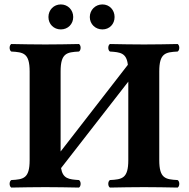

<svg xmlns="http://www.w3.org/2000/svg" viewBox="-20 -846 854 868"><path d="M114 -523V-122C114 -39 86 -35 31 -32C21 -26 21 -4 31 2C71 1 145 0 185 0C225 0 297 1 337 2C347 -4 347 -26 337 -32C291 -35 264 -38 256 -86L560 -477V-122C560 -39 532 -35 477 -32C467 -26 467 -4 477 2C517 1 591 0 631 0C671 0 743 1 783 2C793 -4 793 -26 783 -32C728 -35 700 -39 700 -122V-523C700 -606 728 -610 783 -613C793 -619 793 -641 783 -647C743 -646 671 -645 631 -645C591 -645 517 -646 477 -647C467 -641 467 -619 477 -613C524 -610 552 -607 558 -553L254 -161V-523C254 -606 282 -610 337 -613C347 -619 347 -641 337 -647C297 -646 225 -645 185 -645C145 -645 71 -646 31 -647C21 -641 21 -619 31 -613C86 -610 114 -606 114 -523ZM386 -769C386 -737 411 -713 443 -713C475 -713 498 -737 498 -769C498 -801 475 -826 443 -826C411 -826 386 -801 386 -769ZM199 -769C199 -737 223 -713 255 -713C287 -713 311 -737 311 -769C311 -801 287 -826 255 -826C223 -826 199 -801 199 -769Z"/></svg>

Font: Libertinus Serif
Style: Bold
Weight: 700
Designer: Philipp H. Poll, Khaled Hosny
Foundry: Caleb Maclennan
Version: Version 7.050;RELEASE